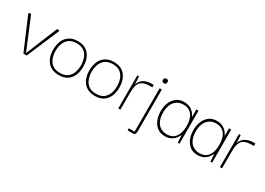

<svg xmlns="http://www.w3.org/2000/svg" viewBox="-21 -1206 2805 2035"><g transform="rotate(30 1381.5 -188.0)"><path d="M336 -404H364V-392L197 0H157L-10 -392V-404H18L177 -21H179Z M593 10Q532 10 491 -16.5Q450 -43 429.5 -89.5Q409 -136 409 -196Q409 -257 429.5 -304Q450 -351 491 -377.5Q532 -404 593 -404Q682 -404 729 -347Q776 -290 776 -196Q776 -138 756.5 -91Q737 -44 696.5 -17Q656 10 593 10ZM593 -16Q653 -16 686.5 -43Q720 -70 734 -111.5Q748 -153 748 -196Q748 -240 734 -282Q720 -324 686.5 -351Q653 -378 593 -378Q534 -378 499.5 -351Q465 -324 451 -282Q437 -240 437 -196Q437 -153 451 -111.5Q465 -70 499.5 -43Q534 -16 593 -16Z M1035 10Q974 10 933 -16.5Q892 -43 871.5 -89.5Q851 -136 851 -196Q851 -257 871.5 -304Q892 -351 933 -377.5Q974 -404 1035 -404Q1124 -404 1171 -347Q1218 -290 1218 -196Q1218 -138 1198.5 -91Q1179 -44 1138.5 -17Q1098 10 1035 10ZM1035 -16Q1095 -16 1128.5 -43Q1162 -70 1176 -111.5Q1190 -153 1190 -196Q1190 -240 1176 -282Q1162 -324 1128.5 -351Q1095 -378 1035 -378Q976 -378 941.5 -351Q907 -324 893 -282Q879 -240 879 -196Q879 -153 893 -111.5Q907 -70 941.5 -43Q976 -16 1035 -16Z M1318 0V-404H1339L1345 -288L1344 -202V0ZM1344 -202 1341 -289Q1344 -315 1355.5 -336Q1367 -357 1386.5 -372Q1406 -387 1433 -395.5Q1460 -404 1494 -404H1519V-374H1494Q1440 -374 1409.5 -360Q1379 -346 1365 -321.5Q1351 -297 1347.5 -266Q1344 -235 1344 -202Z M1604 -473Q1588 -473 1582 -481.5Q1576 -490 1576 -501Q1576 -512 1582 -520Q1588 -528 1604 -528Q1621 -528 1626 -520Q1631 -512 1631 -501Q1631 -490 1626 -481.5Q1621 -473 1604 -473ZM1591 -404H1618V105Q1618 120 1614 136Q1610 152 1584 152H1520V127H1591Z M1892 9Q1836 9 1798 -19.5Q1760 -48 1741 -95.5Q1722 -143 1722 -200Q1722 -260 1742 -307Q1762 -354 1800 -381.5Q1838 -409 1892 -409Q1919 -409 1942 -402Q1965 -395 1983.5 -382Q2002 -369 2016 -351.5Q2030 -334 2039 -312H2040V-404H2067V0H2046L2041 -90H2039Q2029 -68 2015 -50Q2001 -32 1982.5 -18.5Q1964 -5 1941.5 2Q1919 9 1892 9ZM1900 -19Q1945 -19 1976 -40Q2007 -61 2023 -101.5Q2039 -142 2039 -199Q2039 -261 2022 -301Q2005 -341 1974 -361Q1943 -381 1900 -381Q1851 -381 1817.5 -357.5Q1784 -334 1767.5 -293.5Q1751 -253 1751 -200Q1751 -146 1768 -105Q1785 -64 1818.5 -41.5Q1852 -19 1900 -19Z M2292 9Q2236 9 2198 -19.5Q2160 -48 2141 -95.5Q2122 -143 2122 -200Q2122 -260 2142 -307Q2162 -354 2200 -381.5Q2238 -409 2292 -409Q2319 -409 2342 -402Q2365 -395 2383.5 -382Q2402 -369 2416 -351.5Q2430 -334 2439 -312H2440V-404H2467V0H2446L2441 -90H2439Q2429 -68 2415 -50Q2401 -32 2382.5 -18.5Q2364 -5 2341.5 2Q2319 9 2292 9ZM2300 -19Q2345 -19 2376 -40Q2407 -61 2423 -101.5Q2439 -142 2439 -199Q2439 -261 2422 -301Q2405 -341 2374 -361Q2343 -381 2300 -381Q2251 -381 2217.5 -357.5Q2184 -334 2167.5 -293.5Q2151 -253 2151 -200Q2151 -146 2168 -105Q2185 -64 2218.5 -41.5Q2252 -19 2300 -19Z M2562 0V-404H2583L2589 -288L2588 -202V0ZM2588 -202 2585 -289Q2588 -315 2599.5 -336Q2611 -357 2630.5 -372Q2650 -387 2677 -395.5Q2704 -404 2738 -404H2763V-374H2738Q2684 -374 2653.5 -360Q2623 -346 2609 -321.5Q2595 -297 2591.5 -266Q2588 -235 2588 -202Z"/></g></svg>

Font: Darker Grotesque Light Light
Style: Regular
Weight: 300
Version: Version 1.000;gftools[0.9.28]